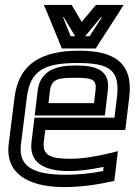

<svg xmlns="http://www.w3.org/2000/svg" viewBox="-20 -725 547 780"><path d="M301 -519C159 -519 57 -474 39 -329L15 -138C2 -26 86 35 241 35C299 35 361 28 424 14L444 10L447 -10L455 -79L459 -111L427 -103C364 -88 311 -80 267 -80C188 -80 151 -92 158 -149L164 -197H464H489L492 -222L505 -329C523 -473 440 -519 301 -519ZM295 -469C422 -469 469 -443 455 -329L445 -247H145H120L117 -222L108 -149C96 -54 175 -30 261 -30C301 -30 348 -36 401 -47L399 -30C346 -20 296 -15 247 -15C107 -15 55 -53 65 -138L89 -329C103 -442 164 -469 295 -469ZM283 -409C353 -409 374 -404 368 -357L362 -306H177L183 -357C189 -403 215 -409 283 -409ZM289 -459C215 -459 144 -443 133 -357L124 -281L121 -256H146H381H406L409 -281L418 -357C429 -443 365 -459 289 -459ZM246 -528H353H369L377 -541L459 -668L482 -705H441H383H370L361 -695L312 -636L277 -695L271 -705H258H200H158L174 -668L226 -541L231 -528H246ZM325 -578H326L390 -655H394L344 -578H325ZM267 -578 236 -655H239L285 -578H267Z"/></svg>

Font: Gamestation Display Outline
Style: Italic
Weight: 400
Designer: Jonas Hecksher
Foundry: Jonas Hecksher, Playtypeª, e-types AS
Version: Version 1.003